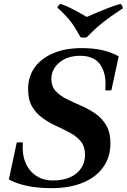

<svg xmlns="http://www.w3.org/2000/svg" viewBox="-20 -964 659 998"><path d="M246 14Q178 14 122.5 2.5Q67 -9 26 -31L67 -223Q83 -226 99 -223Q94 -164 112 -120Q130 -76 167 -51Q204 -26 255 -26Q309 -26 346.5 -43.5Q384 -61 403 -91.5Q422 -122 422 -159Q422 -202 400.5 -228.5Q379 -255 345.5 -273Q312 -291 274 -308.5Q236 -326 202.5 -349.5Q169 -373 147.5 -409Q126 -445 126 -501Q126 -564 159 -611.5Q192 -659 255 -686.5Q318 -714 406 -714Q467 -714 515 -702.5Q563 -691 597 -671L559 -495Q543 -492 527 -495Q535 -577 503 -625.5Q471 -674 397 -674Q330 -674 288.5 -639Q247 -604 247 -553Q247 -515 269 -491Q291 -467 326 -449.5Q361 -432 400.5 -415Q440 -398 475 -374Q510 -350 532 -313Q554 -276 554 -218Q554 -149 517.5 -96.5Q481 -44 412 -15Q343 14 246 14ZM606 -944Q611 -940 614.5 -934.5Q618 -929 619 -921Q584 -898 558.5 -880Q533 -862 512.5 -845.5Q492 -829 472.5 -811Q453 -793 431 -770Q414 -767 399 -770Q383 -798 369 -821Q355 -844 334 -868.5Q313 -893 278 -925Q284 -938 295 -944Q325 -933 346 -922.5Q367 -912 387 -901Q407 -890 431 -876Q461 -889 487 -900Q513 -911 541 -922Q569 -933 606 -944Z"/></svg>

Font: Poltawski Nowy SemiBold
Style: Italic
Weight: 600
Italic angle: -12°
Version: Version 1.001;gftools[0.9.25]